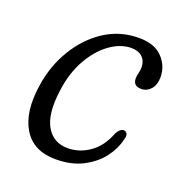

<svg xmlns="http://www.w3.org/2000/svg" viewBox="-92 -532 584 620"><g transform="rotate(20 200.0 -222.0)"><path d="M272 -413Q235 -413 198.8 -387Q162.5 -361 136 -313.8Q109.5 -266.5 101.5 -203.5Q90.5 -121 114.8 -79.8Q139 -38.5 188 -38.5Q227.5 -38.5 262.5 -62.5Q297.5 -86.5 316.5 -136Q327 -155 339.5 -155Q346.5 -155 350.8 -148Q355 -141 350 -126.5Q343 -94.5 319.8 -63.5Q296.5 -32.5 257.2 -12Q218 8.5 163.5 8.5Q87 8.5 53.2 -47.2Q19.5 -103 34 -197.5Q44 -267 78.8 -325Q113.5 -383 166.2 -417.5Q219 -452 284 -452Q338 -452 365 -423.2Q392 -394.5 392 -356.5Q392 -329.5 378.5 -314.5Q365 -299.5 346 -299.5Q317.5 -299.5 318 -326.5Q318 -335.5 320.8 -345Q323.5 -354.5 323.5 -365.5Q323.5 -387 309.8 -400Q296 -413 272 -413Z"/></g></svg>

Font: Fraunces 72pt SuperSoft Light
Style: Italic
Weight: 300
Italic angle: -16°
Version: Version 1.000;[b76b70a41]